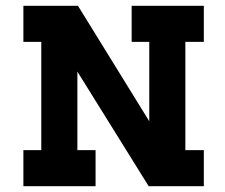

<svg xmlns="http://www.w3.org/2000/svg" viewBox="-20 -645 781 665"><path d="M497 -500H436V-625H686V-500H622V-125H686V0H495L248 -397V-125H311V0H61V-125H123V-500H61V-625H250L497 -225Z"/></svg>

Font: Eyechart
Style: Regular
Weight: 400
Designer: Peter Wiegel
Foundry: Peter Wiegel
Version: Version 1.000